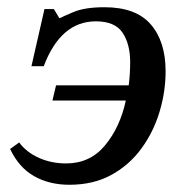

<svg xmlns="http://www.w3.org/2000/svg" viewBox="-20 -501 510 531"><path d="M172 10Q116 10 74 -14Q32 -38 8 -89L33 -107Q53 -80 87.5 -64.5Q122 -49 163 -49Q229 -49 270.5 -99Q312 -149 328 -223H125L135 -265H336Q340 -296 340 -329Q340 -379 319 -410.5Q298 -442 245 -442Q148 -442 101 -318H67L103 -476H129L144 -451H146Q153 -455 184 -468Q215 -481 269 -481Q356 -481 397 -433.5Q438 -386 438 -304Q438 -247 421 -191Q404 -135 370.5 -89.5Q337 -44 287.5 -17Q238 10 172 10Z"/></svg>

Font: STIX Two Text Medium
Style: Italic
Weight: 500
Italic angle: -12°
Designer: Ross Mills, John Hudson & Paul Hanslow, Tiro Typeworks Ltd; with prior portions MicroPress Inc. and Coen Hoffman, Elsevi
Foundry: Tiro Typeworks Ltd
Version: Version 2.13 b171